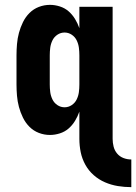

<svg xmlns="http://www.w3.org/2000/svg" viewBox="-20 -548 561 791"><path d="M521 223Q493 223 465.5 218.5Q438 214 412.5 203Q387 192 366 173.5Q345 155 331.5 130.5Q318 106 312.5 79Q307 52 307 24V-88Q300 -68 289 -50Q278 -32 262.5 -18.5Q247 -5 226.5 1.5Q206 8 186 8Q162 8 140 -0.5Q118 -9 101.5 -25.5Q85 -42 74.5 -63.5Q64 -85 58 -107.5Q52 -130 50 -153.5Q48 -177 48 -200V-320Q48 -343 50 -366.5Q52 -390 58 -412.5Q64 -435 74.5 -456.5Q85 -478 101.5 -494.5Q118 -511 140 -519.5Q162 -528 186 -528Q206 -528 226.5 -521.5Q247 -515 262.5 -501.5Q278 -488 289 -470Q300 -452 307 -432V-520H444V24Q444 40 448 56Q452 72 462.5 84.5Q473 97 488.5 103Q504 109 521 109ZM246 -106Q262 -106 275.5 -115Q289 -124 296 -138.5Q303 -153 305 -168.5Q307 -184 307 -200V-320Q307 -336 305 -351.5Q303 -367 296 -381.5Q289 -396 275.5 -405Q262 -414 246 -414Q230 -414 216.5 -405Q203 -396 196 -381.5Q189 -367 187 -351.5Q185 -336 185 -320V-200Q185 -184 187 -168.5Q189 -153 196 -138.5Q203 -124 216.5 -115Q230 -106 246 -106Z"/></svg>

Font: Iosevka Heavy
Style: Regular
Weight: 900
Monospace: yes
Designer: Belleve Invis
Foundry: Belleve Invis
Version: Version 32.5.0; ttfautohint (v1.8.4)